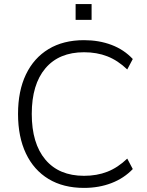

<svg xmlns="http://www.w3.org/2000/svg" viewBox="-20 -909 718 937"><path d="M390 8Q289 8 217 -35.5Q145 -79 106.5 -160Q68 -241 68 -353Q68 -465 106.5 -545.5Q145 -626 217 -669.5Q289 -713 390 -713Q463 -713 524 -690Q585 -667 628 -621L601 -570Q555 -614 504 -634Q453 -654 390 -654Q268 -654 201.5 -575.5Q135 -497 135 -353Q135 -209 201.5 -130Q268 -51 390 -51Q453 -51 504 -71Q555 -91 601 -135L628 -84Q585 -39 524 -15.5Q463 8 390 8ZM349 -812V-889H427V-812Z"/></svg>

Font: Nunito Sans 11pt Light
Style: Regular
Weight: 300
Version: Version 3.101;gftools[0.9.27]